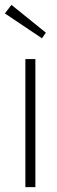

<svg xmlns="http://www.w3.org/2000/svg" viewBox="-34 -767 235 787"><path d="M70 0V-525H111V0ZM138 -610 -14 -712 13 -747 154 -633Z"/></svg>

Font: Readex Pro Light
Style: Regular
Weight: 300
Designer: Bonnie Shaver-Troup, Thomas Jockin
Foundry: Lexend
Version: Version 1.200; ttfautohint (v1.8.3)